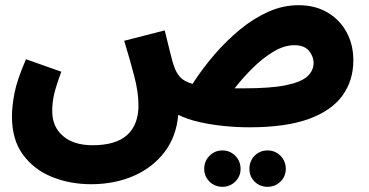

<svg xmlns="http://www.w3.org/2000/svg" viewBox="-20 -477 1422 739"><path d="M331 232Q249 232 180 204Q111 176 68.5 118.5Q26 61 26 -29Q26 -67 35.5 -117.5Q45 -168 80 -249L216 -201Q196 -147 188.5 -115Q181 -83 181 -49Q181 11 222.5 46.5Q264 82 336 82Q426 82 469.5 42.5Q513 3 513 -72Q513 -122 496.5 -185Q480 -248 458 -320L614 -360Q628 -303 636.5 -268.5Q645 -234 651 -219Q659 -196 673.5 -180Q688 -164 721 -154Q759 -213 805.5 -267Q852 -321 904.5 -364Q957 -407 1013.5 -432Q1070 -457 1129 -457Q1193 -457 1240.5 -429Q1288 -401 1314 -353Q1340 -305 1340 -245Q1340 -167 1298 -109Q1256 -51 1168 -19Q1080 13 940 13Q893 13 842.5 8Q792 3 746 -7.5Q700 -18 666 -35Q659 48 613.5 108Q568 168 494.5 200Q421 232 331 232ZM1113 -303Q1074 -303 1033 -278.5Q992 -254 953.5 -216Q915 -178 883 -137Q899 -137 918 -137Q1022 -137 1080.5 -149Q1139 -161 1163 -183Q1187 -205 1187 -235Q1187 -260 1169 -281.5Q1151 -303 1113 -303ZM1010 242Q980 242 960 222Q940 202 940 173Q940 143 960 122.5Q980 102 1010 102Q1039 102 1059.5 122.5Q1080 143 1080 173Q1080 202 1059.5 222Q1039 242 1010 242ZM836 242Q807 242 786.5 222Q766 202 766 173Q766 143 786.5 122.5Q807 102 836 102Q865 102 885.5 122.5Q906 143 906 173Q906 202 885.5 222Q865 242 836 242Z"/></svg>

Font: Noto Sans Arabic SemCond ExtBd
Style: Regular
Weight: 800
Width: 4
Designer: Monotype Design Team, Nadine Chahine, Nizar Qandah and Khaled Hosny
Foundry: Monotype Imaging Inc.
Version: Version 2.012; ttfautohint (v1.8.4.7-5d5b)